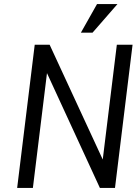

<svg xmlns="http://www.w3.org/2000/svg" viewBox="-20 -919 687 940"><path d="M455 -899H555L433 -759H376ZM64 1 150 -700H223L483 -138L552 -700H629L543 1H469L210 -561L141 1Z"/></svg>

Font: Haskoy
Style: Italic
Weight: 400
Designer: Ertekin Erdin
Foundry: Ertekin Erdin
Version: Version 2.000; ttfautohint (v1.8.4.7-5d5b)